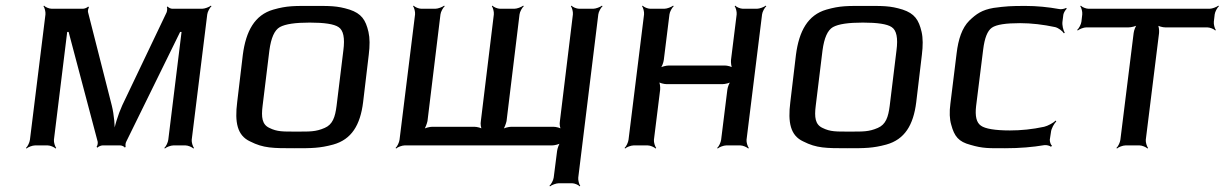

<svg xmlns="http://www.w3.org/2000/svg" viewBox="-20 -515 4337 680"><path d="M659 -20 714 -464C715 -473 723 -488 729 -493L727 -495C721 -490 705 -484 696 -484H590C585 -484 576 -488 574 -492L571 -490C573 -486 572 -476 570 -471L413 -142C398 -109 384 -64 382 -39H386C388 -64 384 -109 376 -141L292 -471C290 -476 293 -486 295 -489L292 -492C290 -488 279 -484 274 -484H163C154 -484 140 -490 136 -495L134 -493C138 -488 142 -473 141 -464L86 -20C85 -11 78 4 72 9L74 11C79 6 95 0 104 0H149C158 0 172 6 177 11L179 9C175 4 170 -11 171 -20L218 -402H223L326 -13C327 -8 325 2 322 5L325 8C328 4 338 0 343 0H406C411 0 421 4 422 8L425 5C424 2 424 -8 427 -13L618 -402H623L576 -20C575 -11 568 4 562 9L564 11C569 6 585 0 594 0H637C646 0 660 6 665 11L667 9C663 4 658 -11 659 -20Z M1286 -321C1290 -353 1290 -380 1285 -402C1275 -445 1260 -467 1218 -481C1173 -495 1148 -494 1085 -494C1022 -494 997 -495 948 -481C882 -462 851 -405 840 -321L820 -153C811 -82 820 -35 866 -14C913 10 947 10 1023 10C1084 10 1112 10 1160 -3C1225 -21 1256 -72 1266 -153L1286 -321ZM1172 -140C1167 -100 1158 -74 1130 -62C1098 -48 1077 -49 1030 -49C983 -49 962 -48 934 -62C908 -74 905 -100 910 -140L934 -336C940 -381 952 -408 971 -419C991 -430 1026 -435 1077 -435C1128 -435 1163 -430 1179 -419C1196 -408 1202 -381 1196 -336L1172 -140Z M1953 20 1941 114C1940 123 1932 138 1926 143L1928 145C1934 140 1950 134 1959 134H2006C2015 134 2029 140 2033 145L2035 143C2031 138 2027 123 2028 114L2099 -464C2100 -473 2108 -488 2114 -493L2112 -495C2106 -490 2090 -484 2081 -484H2031C2022 -484 2008 -490 2004 -495L2002 -493C2006 -488 2010 -473 2009 -464L1963 -86C1961 -77 1963 -60 1968 -55L1970 -57C1966 -62 1949 -66 1940 -66H1791C1782 -66 1765 -62 1759 -57L1761 -55C1766 -60 1772 -77 1774 -86L1820 -464C1821 -473 1829 -488 1835 -493L1833 -495C1827 -490 1811 -484 1802 -484H1751C1742 -484 1728 -490 1724 -495L1722 -493C1726 -488 1730 -473 1729 -464L1683 -86C1681 -77 1683 -60 1688 -55L1690 -57C1686 -62 1669 -66 1660 -66H1511C1502 -66 1485 -62 1479 -57L1481 -55C1486 -60 1492 -77 1494 -86L1540 -464C1541 -473 1549 -488 1555 -493L1553 -495C1547 -490 1531 -484 1522 -484H1472C1463 -484 1449 -490 1445 -495L1443 -493C1447 -488 1451 -473 1450 -464L1395 -20C1394 -11 1387 4 1381 9L1383 11C1388 6 1404 0 1413 0H1935C1944 0 1961 -4 1967 -9L1965 -11C1960 -6 1954 11 1953 20Z M2624 -20 2679 -464C2680 -473 2688 -488 2694 -493L2692 -495C2686 -490 2670 -484 2661 -484H2611C2602 -484 2588 -490 2584 -495L2582 -493C2586 -488 2590 -473 2589 -464L2569 -303C2568 -294 2570 -277 2574 -272L2577 -274C2572 -279 2556 -283 2547 -283H2349C2340 -283 2322 -279 2317 -274L2318 -272C2324 -277 2330 -294 2331 -303L2351 -464C2352 -473 2360 -488 2366 -493L2364 -495C2358 -490 2342 -484 2333 -484H2283C2274 -484 2260 -490 2256 -495L2254 -493C2258 -488 2262 -473 2261 -464L2206 -20C2205 -11 2198 4 2192 9L2194 11C2199 6 2215 0 2224 0H2274C2283 0 2297 6 2302 11L2304 9C2300 4 2295 -11 2296 -20L2318 -197C2319 -206 2317 -223 2313 -228L2311 -226C2315 -221 2332 -217 2341 -217H2539C2548 -217 2565 -221 2571 -226L2569 -228C2563 -223 2557 -206 2556 -197L2534 -20C2533 -11 2526 4 2520 9L2522 11C2527 6 2543 0 2552 0H2602C2611 0 2625 6 2630 11L2632 9C2628 4 2623 -11 2624 -20Z M3245 -321C3249 -353 3249 -380 3244 -402C3234 -445 3219 -467 3177 -481C3132 -495 3107 -494 3044 -494C2981 -494 2956 -495 2907 -481C2841 -462 2810 -405 2799 -321L2779 -153C2770 -82 2779 -35 2825 -14C2872 10 2906 10 2982 10C3043 10 3071 10 3119 -3C3184 -21 3215 -72 3225 -153L3245 -321ZM3131 -140C3126 -100 3117 -74 3089 -62C3057 -48 3036 -49 2989 -49C2942 -49 2921 -48 2893 -62C2867 -74 2864 -100 2869 -140L2893 -336C2899 -381 2911 -408 2930 -419C2950 -430 2985 -435 3036 -435C3087 -435 3122 -430 3138 -419C3155 -408 3161 -381 3155 -336L3131 -140Z M3698 -20 3702 -46C3703 -60 3714 -78 3721 -85L3719 -88C3711 -80 3691 -69 3678 -66C3636 -57 3596 -53 3557 -53C3504 -53 3469 -59 3454 -70C3438 -81 3433 -104 3437 -139L3462 -339C3467 -380 3477 -406 3493 -417C3509 -428 3542 -433 3593 -433C3633 -433 3675 -428 3717 -419C3729 -416 3743 -405 3748 -397L3751 -399C3746 -407 3741 -426 3743 -439L3746 -463C3747 -470 3754 -481 3758 -484L3756 -487C3751 -484 3738 -481 3731 -483C3692 -490 3652 -494 3612 -494C3561 -494 3543 -493 3499 -487C3458 -480 3438 -466 3413 -442C3387 -416 3374 -376 3368 -326L3346 -148C3342 -118 3343 -93 3349 -73C3360 -32 3375 -13 3417 -2C3461 11 3481 10 3540 10C3592 10 3638 6 3679 -1C3686 -2 3699 1 3702 5L3706 1C3701 -2 3698 -13 3698 -20Z M4279 -438 4282 -464C4283 -473 4291 -488 4297 -493L4295 -495C4289 -490 4273 -484 4264 -484H3835C3826 -484 3812 -490 3808 -495L3806 -493C3810 -488 3814 -473 3813 -464L3810 -438C3809 -429 3801 -414 3795 -409L3797 -407C3803 -412 3818 -418 3827 -418H3977C3986 -418 4004 -422 4009 -427L4008 -429C4002 -424 3996 -407 3995 -398L3948 -20C3947 -11 3940 4 3934 9L3936 11C3941 6 3957 0 3966 0H4016C4025 0 4039 6 4044 11L4046 9C4042 4 4037 -11 4038 -20L4085 -398C4086 -407 4084 -424 4080 -429L4077 -427C4082 -422 4098 -418 4107 -418H4256C4265 -418 4280 -412 4284 -407L4286 -409C4282 -414 4278 -429 4279 -438Z"/></svg>

Font: Gamestation Storm Oblique 
Style: Italic
Weight: 400
Designer: Jonas Hecksher
Foundry: Jonas Hecksher, Playtypeª, e-types AS
Version: Version 1.003